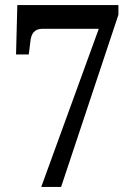

<svg xmlns="http://www.w3.org/2000/svg" viewBox="-20 -734 524 754"><path d="M142 0H220L445 -676V-714H48L43 -520H93L99 -568C102 -604 116 -621 148 -621H368Z"/></svg>

Font: Noto Serif Devanagari Condensed SemiBold
Style: Regular
Weight: 600
Width: 3
Designer: Universal Thirst, Indian Type Foundry and the Monotype Design Team
Foundry: Monotype Imaging Inc.
Version: Version 2.004